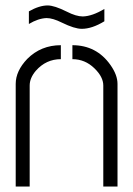

<svg xmlns="http://www.w3.org/2000/svg" viewBox="-20 -678 484 698"><path d="M85 -590.8V-636.7Q123 -658.2 153.3 -658.2Q177.7 -658.2 222.7 -635.7Q256.8 -618.2 281.2 -618.2Q315.4 -619.1 359.4 -645.5V-600.6Q314.5 -573.2 277.3 -573.2Q251 -573.2 205.1 -595.7Q171.9 -612.3 149.4 -612.3Q119.1 -611.3 85 -590.8ZM37.1 0V-373Q37.1 -419.9 79.1 -463.9Q128.9 -513.7 201.2 -513.7V-462.9Q147.5 -462.9 110.4 -420.9Q87.9 -394.5 87.9 -367.2V0ZM243.2 -462.9V-513.7Q331.1 -513.7 381.8 -441.4Q407.2 -405.3 407.2 -373V0H355.5V-367.2Q355.5 -398.4 323.2 -429.7Q289.1 -462.9 243.2 -462.9Z"/></svg>

Font: Post No Bills Jaffna
Style: Regular
Weight: 400
Designer: Kosala Senevirathne, Siva Puranthara, Lasantha Premarathna, Tharique Azeez
Foundry: Mooniak
Version: Version 1.220 ; ttfautohint (v1.6)